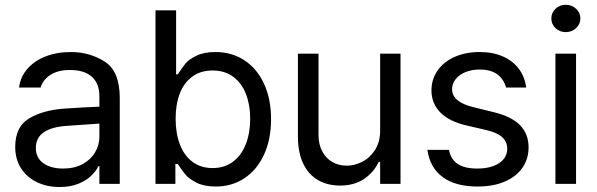

<svg xmlns="http://www.w3.org/2000/svg" viewBox="-20 -749 2433 782"><path d="M241.2 -306.6Q274.4 -309.1 315.7 -311.3Q356.9 -313.5 384.8 -314.5V-357.4Q384.8 -408.7 354.2 -436.3Q323.7 -463.9 264.6 -463.9Q216.3 -463.9 185.5 -444.1Q154.8 -424.3 145.5 -392.6H57.6Q63 -435.1 90.8 -467.8Q118.7 -500.5 164.8 -518.8Q210.9 -537.1 268.6 -537.1Q344.7 -537.1 406.2 -498.3Q467.8 -459.5 467.8 -349.6V0H384.8V-72.3H380.9Q371.1 -51.8 350.8 -32.5Q330.6 -13.2 298.1 -0.2Q265.6 12.7 222.7 12.7Q171.9 12.7 130.9 -6.8Q89.8 -26.4 65.9 -63.2Q42 -100.1 42 -150.4Q42 -232.9 98.4 -266.6Q154.8 -300.3 241.2 -306.6ZM237.3 -62.5Q282.7 -62.5 316.2 -80.6Q349.6 -98.6 367.2 -128.4Q384.8 -158.2 384.8 -192.4V-245.6L251 -236.3Q191.4 -232.4 158.7 -210.4Q126 -188.5 126 -146.5Q126 -106 156.5 -84.2Q187 -62.5 237.3 -62.5Z M613.3 -707H697.3V-446.3H704.1Q723.1 -475.1 736.1 -491Q749 -506.8 779.8 -522Q810.5 -537.1 857.4 -537.1Q923.8 -537.1 975.1 -503.7Q1026.4 -470.2 1055.2 -408.2Q1084 -346.2 1084 -263.7Q1084 -181.2 1055.2 -118.9Q1026.4 -56.6 975.3 -22.9Q924.3 10.7 858.4 10.7Q812 10.7 781.2 -4.6Q750.5 -20 735.6 -37.6Q720.7 -55.2 704.1 -81.1H694.3V0H613.3ZM845.7 -64.5Q894.5 -64.5 929.2 -90.6Q963.9 -116.7 981.4 -162.4Q999 -208 999 -265.6Q999 -321.8 981.7 -366.2Q964.4 -410.6 929.9 -436.3Q895.5 -461.9 845.7 -461.9Q797.9 -461.9 763.9 -437.5Q730 -413.1 712.6 -368.9Q695.3 -324.7 695.3 -265.6Q695.3 -205.6 712.9 -160.2Q730.5 -114.7 764.4 -89.6Q798.3 -64.5 845.7 -64.5Z M1528.3 -530.3H1611.3V0H1528.3V-89.8H1522.5Q1502 -46.4 1462.2 -19.8Q1422.4 6.8 1365.2 6.8Q1314 6.8 1275.4 -15.4Q1236.8 -37.6 1215.1 -82.5Q1193.4 -127.4 1193.4 -193.4V-530.3H1277.3V-199.2Q1277.3 -161.6 1292 -133.3Q1306.6 -105 1332.8 -89.6Q1358.9 -74.2 1392.6 -74.2Q1424.3 -74.2 1455.8 -90.3Q1487.3 -106.4 1507.8 -138.9Q1528.3 -171.4 1528.3 -217.8Z M1933.6 -465.8Q1901.4 -465.8 1875.7 -455.3Q1850.1 -444.8 1835.7 -426.5Q1821.3 -408.2 1821.3 -385.7Q1821.3 -359.4 1843.5 -340.8Q1865.7 -322.3 1912.1 -311.5L1991.2 -292Q2062.5 -274.9 2097.7 -239.5Q2132.8 -204.1 2132.8 -148.4Q2132.8 -102.1 2108.2 -66.2Q2083.5 -30.3 2036.6 -9.8Q1989.7 10.7 1924.8 10.7Q1835.4 10.7 1783.2 -27.6Q1731 -65.9 1720.7 -138.7H1808.6Q1815.9 -100.1 1844.2 -81.3Q1872.6 -62.5 1922.9 -62.5Q1979.5 -62.5 2012.7 -84.5Q2045.9 -106.4 2045.9 -143.6Q2045.9 -171.9 2024.9 -190.7Q2003.9 -209.5 1959 -219.7L1878.9 -238.3Q1809.6 -254.4 1773.4 -291Q1737.3 -327.6 1737.3 -380.9Q1737.3 -425.8 1762 -461.4Q1786.6 -497.1 1831.3 -517.1Q1876 -537.1 1933.6 -537.1Q1987.3 -537.1 2028.3 -519Q2069.3 -501 2093.5 -468.3Q2117.7 -435.5 2123 -392.6H2041Q2031.7 -427.2 2005.1 -446.5Q1978.5 -465.8 1933.6 -465.8Z M2242.2 -530.3H2326.2V0H2242.2ZM2225.6 -673.8Q2225.6 -697.3 2242.7 -713.4Q2259.8 -729.5 2284.2 -729.5Q2308.6 -729.5 2326.2 -713.4Q2343.8 -697.3 2343.8 -673.8Q2343.8 -650.4 2326.2 -634.3Q2308.6 -618.2 2284.2 -618.2Q2259.8 -618.2 2242.7 -634.3Q2225.6 -650.4 2225.6 -673.8Z"/></svg>

Font: Pretendard GOV
Style: Regular
Weight: 400
Designer: Base glyphs from Inter by Rasmus Andersson; Hangeul glyphs from Noto Sans CJK(Source Han Sans) by Jang Soo-young and Kan
Foundry: Kil Hyung-jin
Version: Version 1.309